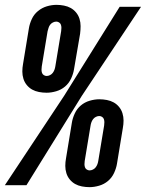

<svg xmlns="http://www.w3.org/2000/svg" viewBox="-46 -763 601 791"><path d="M146 -381Q130 -381 114.5 -384Q99 -387 86.5 -394Q74 -401 64.5 -412.5Q55 -424 50.5 -438.5Q46 -453 46 -468.5Q46 -484 49 -500L73 -646Q76 -665 85 -684.5Q94 -704 110.5 -717.5Q127 -731 147 -737Q167 -743 187 -743Q202 -743 217.5 -740Q233 -737 245.5 -730Q258 -723 267.5 -711.5Q277 -700 281.5 -685.5Q286 -671 286 -655.5Q286 -640 284 -624L259 -478Q256 -459 247 -439.5Q238 -420 222 -406.5Q206 -393 185.5 -387Q165 -381 146 -381ZM-26 0 218 -368 447 -735H535L291 -368L63 0ZM146 -450Q153 -450 160 -453.5Q167 -457 171.5 -463Q176 -469 178.5 -476Q181 -483 182 -490L206 -635Q207 -642 207 -648.5Q207 -655 205 -661Q203 -667 197.5 -670.5Q192 -674 186 -674Q179 -674 172 -670.5Q165 -667 160.5 -661Q156 -655 154 -648Q152 -641 150 -634L126 -489Q125 -482 125 -475.5Q125 -469 127 -463Q129 -457 134.5 -453.5Q140 -450 146 -450ZM323 8Q307 8 291.5 5Q276 2 263.5 -5Q251 -12 241.5 -23.5Q232 -35 227.5 -49.5Q223 -64 223 -79.5Q223 -95 226 -111L250 -257Q253 -276 262 -295.5Q271 -315 287 -328.5Q303 -342 323.5 -348Q344 -354 363 -354Q379 -354 394.5 -351Q410 -348 422.5 -341Q435 -334 444.5 -322.5Q454 -311 458.5 -296.5Q463 -282 463 -266.5Q463 -251 460 -235L436 -89Q433 -70 424 -50.5Q415 -31 399 -17.5Q383 -4 362.5 2Q342 8 323 8ZM323 -61Q330 -61 337 -64.5Q344 -68 348.5 -74Q353 -80 355.5 -87Q358 -94 359 -101L383 -246Q384 -253 384 -259.5Q384 -266 382 -272Q380 -278 374.5 -281.5Q369 -285 363 -285Q356 -285 349 -281.5Q342 -278 337.5 -272Q333 -266 330.5 -259Q328 -252 327 -245L303 -100Q302 -93 302 -86.5Q302 -80 304 -74Q306 -68 311.5 -64.5Q317 -61 323 -61Z"/></svg>

Font: Iosevka SS04 Semibold Oblique
Style: Regular
Weight: 600
Italic angle: -9°
Monospace: yes
Designer: Belleve Invis
Foundry: Belleve Invis
Version: Version 19.0.0; ttfautohint (v1.8.4)